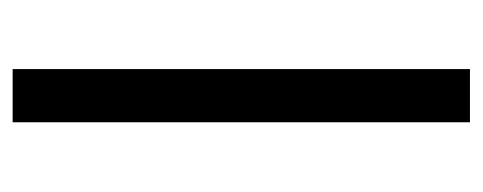

<svg xmlns="http://www.w3.org/2000/svg" viewBox="-244 -500 745 296"><g transform="rotate(90 128.0 -352.5)"><path d="M87 0V-705H169V0Z"/></g></svg>

Font: NunitoSans1
Style: Book
Weight: 400
Designer: Vernon Adams
Foundry: Vernon Adams
Version: Version 3.101;gftools[0.9.27]